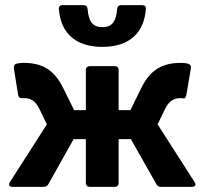

<svg xmlns="http://www.w3.org/2000/svg" viewBox="-20 -730 799 750"><path d="M379.9 -546.9C489.3 -546.9 543.9 -605.5 549.8 -696.3C550.8 -705.1 544.9 -710 535.2 -710H454.1C444.3 -710 438.5 -705.1 437.5 -694.3C433.6 -648.4 419.9 -624 379.9 -624C339.8 -624 326.2 -648.4 322.3 -694.3C321.3 -705.1 315.4 -710 305.7 -710H224.6C214.8 -710 209 -704.1 210 -694.3C216.8 -604.5 271.5 -546.9 379.9 -546.9ZM595.7 -244.1 623 -300.8C640.6 -338.9 662.1 -346.7 685.5 -346.7C689.5 -346.7 692.4 -345.7 695.3 -345.7C702.1 -344.7 706.1 -348.6 708 -359.4L725.6 -462.9C727.5 -471.7 723.6 -478.5 713.9 -481.4C706.1 -483.4 697.3 -484.4 687.5 -484.4C617.2 -484.4 568.4 -460.9 531.2 -384.8L489.3 -299.8H443.4V-456.1C443.4 -465.8 437.5 -471.7 427.7 -471.7H331.1C321.3 -471.7 315.4 -465.8 315.4 -456.1V-299.8H269.5L227.5 -384.8C190.4 -460.9 141.6 -484.4 71.3 -484.4C61.5 -484.4 53.7 -483.4 44.9 -481.4C36.1 -479.5 33.2 -471.7 34.2 -462.9L50.8 -359.4C52.7 -348.6 58.6 -345.7 69.3 -346.7C70.3 -346.7 72.3 -346.7 73.2 -346.7C97.7 -346.7 118.2 -338.9 135.7 -300.8L163.1 -244.1L18.6 -18.6C11.7 -7.8 16.6 0 29.3 0H150.4C158.2 0 165 -2.9 168.9 -10.7L267.6 -186.5H315.4V-15.6C315.4 -5.9 321.3 0 331.1 0H427.7C437.5 0 443.4 -5.9 443.4 -15.6V-186.5H491.2L590.8 -10.7C594.7 -2.9 601.6 0 609.4 0H729.5C742.2 0 747.1 -7.8 740.2 -18.6Z"/></svg>

Font: Ed Sans Neue
Style: Bold
Weight: 700
Designer: Stephen Hutchings
Version: Version 1.004;PS 001.004;hotconv 1.0.88;makeotf.lib2.5.64775